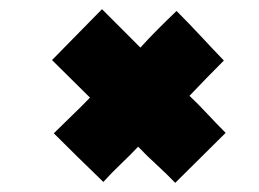

<svg xmlns="http://www.w3.org/2000/svg" viewBox="-20 -400 567 420"><path d="M287.1 -295.9Q306.6 -317.4 325.7 -336.4Q344.7 -355.5 366.2 -376Q392.6 -349.6 418.5 -321.8Q444.3 -293.9 469.7 -267.6Q452.1 -250 432.6 -230Q413.1 -210 394.5 -190.4Q414.1 -171.9 433.6 -150.9Q453.1 -129.9 473.6 -109.4L363.3 0Q344.7 -19.5 323.2 -39.1Q301.8 -58.6 282.2 -79.1Q264.6 -60.5 244.1 -41Q223.6 -21.5 206.1 -2Q177.7 -29.3 150.9 -55.7Q124 -82 97.7 -108.4Q117.2 -127.9 137.2 -147Q157.2 -166 176.8 -186.5L93.8 -268.6L203.1 -379.9Z"/></svg>

Font: Josefin Sans CFJ
Style: Bold
Weight: 700
Designer: Santiago Orozco
Foundry: Typemade
Version: Version 2.001